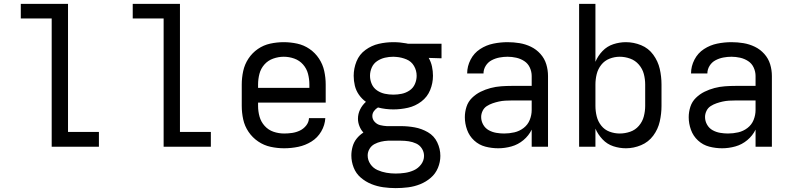

<svg xmlns="http://www.w3.org/2000/svg" viewBox="-20 -755 4072 988"><path d="M246 0H489V-76H330V-735H87V-660H246Z M822 0H1065V-76H906V-735H663V-660H822Z M1442 8Q1479 8 1515 0.5Q1551 -7 1582.5 -26.5Q1614 -46 1633 -78.5Q1652 -111 1654 -147H1570Q1569 -126 1555.5 -109Q1542 -92 1523 -83Q1504 -74 1483.5 -71Q1463 -68 1442 -68Q1414 -68 1387.5 -77Q1361 -86 1342 -107Q1323 -128 1315.5 -155Q1308 -182 1308 -210V-227H1656V-320Q1656 -355 1648.5 -389.5Q1641 -424 1621.5 -453.5Q1602 -483 1573 -503Q1544 -523 1509.5 -530.5Q1475 -538 1440 -538Q1405 -538 1370.5 -530.5Q1336 -523 1307 -503Q1278 -483 1258.5 -453.5Q1239 -424 1231.5 -389.5Q1224 -355 1224 -320V-210Q1224 -175 1231.5 -140.5Q1239 -106 1259 -76.5Q1279 -47 1308.5 -27Q1338 -7 1372.5 0.5Q1407 8 1442 8ZM1308 -303V-320Q1308 -348 1315 -375Q1322 -402 1340.5 -423Q1359 -444 1386 -453.5Q1413 -463 1440 -463Q1468 -463 1494.5 -453.5Q1521 -444 1539.5 -423Q1558 -402 1565 -375Q1572 -348 1572 -320V-303Z M2016 213Q2048 213 2080 209Q2112 205 2142 193Q2172 181 2196.5 160Q2221 139 2233.5 109Q2246 79 2246 47Q2246 11 2230 -22.5Q2214 -56 2182 -74.5Q2150 -93 2114.5 -99.5Q2079 -106 2043 -106H1989Q1983 -106 1977 -106H1970Q1953 -107 1936.5 -111Q1920 -115 1908 -128Q1896 -141 1896 -158Q1896 -172 1904.5 -183.5Q1913 -195 1925 -202Q1944 -197 1964 -194.5Q1984 -192 2004 -192Q2042 -192 2079.5 -200.5Q2117 -209 2148 -232.5Q2179 -256 2193.5 -291.5Q2208 -327 2208 -365Q2208 -389 2203 -412.5Q2198 -436 2186 -457L2252 -455V-530H2079L2070 -532Q2054 -535 2037.5 -536.5Q2021 -538 2004 -538Q1966 -538 1929 -529.5Q1892 -521 1860.5 -498Q1829 -475 1814.5 -439Q1800 -403 1800 -365Q1800 -339 1806 -314Q1812 -289 1827 -267.5Q1842 -246 1863 -231Q1844 -214 1833 -191.5Q1822 -169 1822 -144Q1822 -125 1829.5 -106Q1837 -87 1850 -73Q1830 -60 1815.5 -42Q1801 -24 1794.5 -1Q1788 22 1788 45Q1788 77 1800 107.5Q1812 138 1836.5 159Q1861 180 1890.5 192Q1920 204 1952 208.5Q1984 213 2016 213ZM2016 138Q1992 138 1968.5 134Q1945 130 1922.5 120Q1900 110 1886 89.5Q1872 69 1872 45Q1872 27 1881.5 11Q1891 -5 1907 -13.5Q1923 -22 1940.5 -26Q1958 -30 1976 -31Q1979 -31 1982.5 -31Q1986 -31 1989 -31H2043Q2063 -31 2083 -28Q2103 -25 2121.5 -16.5Q2140 -8 2151 9.5Q2162 27 2162 47Q2162 71 2147 91Q2132 111 2110 121Q2088 131 2064 134.5Q2040 138 2016 138ZM2004 -268Q1982 -268 1960.5 -272.5Q1939 -277 1920.5 -289.5Q1902 -302 1893 -322.5Q1884 -343 1884 -365Q1884 -387 1893 -407.5Q1902 -428 1920.5 -440.5Q1939 -453 1960.5 -458Q1982 -463 2004 -463L2020 -462Q2046 -460 2071.5 -449.5Q2097 -439 2110.5 -415.5Q2124 -392 2124 -365Q2124 -343 2115 -322.5Q2106 -302 2087.5 -289.5Q2069 -277 2047.5 -272.5Q2026 -268 2004 -268Z M2544 8Q2578 8 2612 -1.5Q2646 -11 2673.5 -34Q2701 -57 2716 -88V0H2800V-364Q2800 -395 2791 -424.5Q2782 -454 2761 -477.5Q2740 -501 2712 -514.5Q2684 -528 2653.5 -533Q2623 -538 2592 -538Q2555 -538 2518.5 -530.5Q2482 -523 2450.5 -502.5Q2419 -482 2401.5 -448Q2384 -414 2384 -378V-377H2468Q2468 -398 2479.5 -416.5Q2491 -435 2510 -445Q2529 -455 2550 -459Q2571 -463 2592 -463Q2614 -463 2636.5 -458Q2659 -453 2678 -440.5Q2697 -428 2706.5 -407Q2716 -386 2716 -364V-313H2613Q2586 -313 2558.5 -311Q2531 -309 2504.5 -302Q2478 -295 2453.5 -283Q2429 -271 2409 -251.5Q2389 -232 2380.5 -205.5Q2372 -179 2372 -152Q2372 -119 2383.5 -87Q2395 -55 2420 -32Q2445 -9 2477.5 -0.5Q2510 8 2544 8ZM2574 -68Q2554 -68 2533.5 -71.5Q2513 -75 2495 -85Q2477 -95 2466.5 -113.5Q2456 -132 2456 -153Q2456 -169 2463.5 -184.5Q2471 -200 2485 -209Q2499 -218 2515 -223.5Q2531 -229 2547 -232.5Q2563 -236 2579.5 -237Q2596 -238 2613 -238H2716V-189Q2716 -163 2706 -138Q2696 -113 2674.5 -96.5Q2653 -80 2627 -74Q2601 -68 2574 -68Z M3201 8Q3241 8 3279 -8Q3317 -24 3341.5 -57Q3366 -90 3375 -130Q3384 -170 3384 -210V-320Q3384 -361 3375 -400.5Q3366 -440 3341.5 -473.5Q3317 -507 3279 -522.5Q3241 -538 3201 -538Q3168 -538 3136 -527.5Q3104 -517 3080.5 -492.5Q3057 -468 3044 -437V-735H2960V0H3044V-93Q3057 -63 3080.5 -38Q3104 -13 3136 -2.5Q3168 8 3201 8ZM3169 -68Q3142 -68 3116.5 -77.5Q3091 -87 3074 -108.5Q3057 -130 3050.5 -156.5Q3044 -183 3044 -210V-320Q3044 -347 3050.5 -373.5Q3057 -400 3074 -421.5Q3091 -443 3116.5 -453Q3142 -463 3169 -463Q3196 -463 3222.5 -453.5Q3249 -444 3267.5 -422.5Q3286 -401 3293 -374.5Q3300 -348 3300 -320V-210Q3300 -183 3293 -156Q3286 -129 3267.5 -107.5Q3249 -86 3222.5 -77Q3196 -68 3169 -68Z M3696 8Q3730 8 3764 -1.5Q3798 -11 3825.5 -34Q3853 -57 3868 -88V0H3952V-364Q3952 -395 3943 -424.5Q3934 -454 3913 -477.5Q3892 -501 3864 -514.5Q3836 -528 3805.5 -533Q3775 -538 3744 -538Q3707 -538 3670.5 -530.5Q3634 -523 3602.5 -502.5Q3571 -482 3553.5 -448Q3536 -414 3536 -378V-377H3620Q3620 -398 3631.5 -416.5Q3643 -435 3662 -445Q3681 -455 3702 -459Q3723 -463 3744 -463Q3766 -463 3788.5 -458Q3811 -453 3830 -440.5Q3849 -428 3858.5 -407Q3868 -386 3868 -364V-313H3765Q3738 -313 3710.5 -311Q3683 -309 3656.5 -302Q3630 -295 3605.5 -283Q3581 -271 3561 -251.5Q3541 -232 3532.5 -205.5Q3524 -179 3524 -152Q3524 -119 3535.5 -87Q3547 -55 3572 -32Q3597 -9 3629.5 -0.5Q3662 8 3696 8ZM3726 -68Q3706 -68 3685.5 -71.5Q3665 -75 3647 -85Q3629 -95 3618.5 -113.5Q3608 -132 3608 -153Q3608 -169 3615.5 -184.5Q3623 -200 3637 -209Q3651 -218 3667 -223.5Q3683 -229 3699 -232.5Q3715 -236 3731.5 -237Q3748 -238 3765 -238H3868V-189Q3868 -163 3858 -138Q3848 -113 3826.5 -96.5Q3805 -80 3779 -74Q3753 -68 3726 -68Z"/></svg>

Font: Iosevka SS01 Extended
Style: Regular
Weight: 400
Width: 7
Monospace: yes
Designer: Belleve Invis
Foundry: Belleve Invis
Version: Version 3.4.7; ttfautohint (v1.8.3)